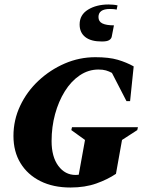

<svg xmlns="http://www.w3.org/2000/svg" viewBox="-20 -826 646 856"><path d="M294 10Q217 10 160 -18.5Q103 -47 71.5 -98.5Q40 -150 40 -220Q40 -291 70 -354.5Q100 -418 152 -466.5Q204 -515 269 -543Q334 -571 405 -571Q466 -571 505 -559.5Q544 -548 576 -530L560 -375H544L479 -501Q466 -508 452.5 -512Q439 -516 419 -516Q374 -516 335.5 -490Q297 -464 269 -419Q241 -374 225.5 -317Q210 -260 210 -197Q210 -127 240 -86.5Q270 -46 317 -46Q323 -46 331 -47L359 -202L298 -246L301 -259H595L592 -246L524 -202L497 -51Q460 -26 409.5 -8Q359 10 294 10ZM434 -641Q385 -641 360 -661Q335 -681 335 -717Q335 -760 372.5 -783Q410 -806 464 -806Q474 -806 485 -805Q496 -804 504 -802L500 -783Q493 -785 484 -785.5Q475 -786 470 -786Q419 -786 419 -750Q419 -730 436.5 -721.5Q454 -713 488 -713L478 -662Q476 -653 466.5 -647Q457 -641 434 -641Z"/></svg>

Font: Spectral SC ExtraBold
Style: Italic
Weight: 800
Italic angle: -10°
Designer: Jean-Baptiste Levee
Foundry: Production Type
Version: Version 2.001